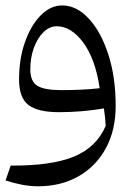

<svg xmlns="http://www.w3.org/2000/svg" viewBox="-20 -399 503 693"><path d="M117.2 273.4Q88.9 273.4 58.8 267.6Q28.8 261.7 0 252.4L18.6 198.7Q166 199.7 247.3 166Q328.6 132.3 361.3 55.7Q360.8 38.6 359.1 24.2Q357.4 9.8 355 -7.8Q316.9 -1 275.4 2.4Q233.9 5.9 192.9 5.9Q116.7 5.9 82.8 -20Q48.8 -45.9 48.8 -112.3Q48.8 -187 70.3 -247.6Q91.8 -308.1 127.2 -343.8Q162.6 -379.4 204.6 -379.4Q255.9 -379.4 299.8 -332.5Q343.8 -285.6 370.6 -203.6Q397.5 -121.6 397.5 -16.1Q397.5 70.8 362.1 136Q326.7 201.2 263.4 237.3Q200.2 273.4 117.2 273.4ZM339.8 -80.6Q324.2 -186.5 280.5 -245.4Q236.8 -304.2 184.6 -304.2Q158.7 -304.2 137 -283Q115.2 -261.7 102.3 -226.3Q89.4 -190.9 89.4 -148.4Q89.4 -105.5 114.5 -89.6Q139.6 -73.7 202.1 -73.7Q233.9 -73.7 270.3 -75.2Q306.6 -76.7 339.8 -80.6Z"/></svg>

Font: Pinar-DS1-FD Regular
Style: Regular
Weight: 400
Designer: Amin Abedi
Version: Version 3.000